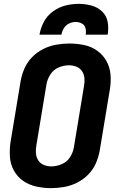

<svg xmlns="http://www.w3.org/2000/svg" viewBox="-20 -969 616 997"><path d="M245 8Q278 8 312.5 2Q347 -4 379.5 -20Q412 -36 438 -62.5Q464 -89 478 -121.5Q492 -154 498 -188L550 -502Q557 -542 554 -580.5Q551 -619 533 -651.5Q515 -684 485 -705.5Q455 -727 417.5 -735Q380 -743 340 -743Q307 -743 272.5 -737Q238 -731 205.5 -715Q173 -699 147 -672.5Q121 -646 107 -613.5Q93 -581 87 -547L35 -233Q29 -194 31.5 -155Q34 -116 52 -83.5Q70 -51 100 -30Q130 -9 168 -0.5Q206 8 245 8ZM247 -105Q226 -105 207.5 -112.5Q189 -120 178.5 -136.5Q168 -153 166.5 -173.5Q165 -194 169 -215L221 -529Q225 -556 241 -581.5Q257 -607 284 -618.5Q311 -630 338 -630H339Q359 -630 377.5 -622.5Q396 -615 406.5 -598.5Q417 -582 418.5 -561.5Q420 -541 416 -521L364 -206Q360 -179 344.5 -154Q329 -129 301.5 -117Q274 -105 247 -105ZM185 -789H299Q302 -807 312 -823Q322 -839 339 -847Q356 -855 373 -855Q373 -855 373 -855Q373 -855 373 -855Q373 -855 373 -855Q373 -855 373 -855Q390 -855 405 -847Q420 -839 424 -822.5Q428 -806 425 -789H539Q545 -823 539 -855.5Q533 -888 509.5 -910Q486 -932 454 -940.5Q422 -949 389 -949Q355 -949 320.5 -940.5Q286 -932 255.5 -910Q225 -888 208 -856Q191 -824 185 -789Z"/></svg>

Font: Iosevka Sparkle XBdObl
Style: Regular
Weight: 800
Italic angle: -9°
Designer: Belleve Invis
Foundry: Belleve Invis
Version: Version 4.5.0; ttfautohint (v1.8.3)